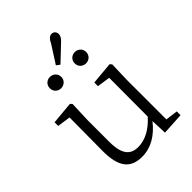

<svg xmlns="http://www.w3.org/2000/svg" viewBox="-255 -1015 1151 1151"><g transform="rotate(-45 321.0 -439.0)"><path d="M260 14C335 14 401 -26 454 -94L458 8L598 0V-32L520 -42V-376L524 -505L513 -517L371 -504V-473L454 -461L453 -133C402 -76 344 -44 284 -44C219 -44 183 -82 183 -190V-376L188 -505L177 -517L34 -504V-473L118 -461L116 -184C114 -37 166 14 260 14ZM206 -620C232 -620 255 -639 255 -668C255 -697 232 -716 206 -716C180 -716 158 -697 158 -668C158 -639 180 -620 206 -620ZM418 -620C443 -620 466 -639 466 -668C466 -697 443 -716 418 -716C391 -716 369 -697 369 -668C369 -639 391 -620 418 -620ZM281 -740 303 -723 398 -813C416 -829 426 -843 426 -861C426 -880 412 -892 396 -892C380 -892 365 -879 352 -851Z"/></g></svg>

Font: Kiri Minchoo Light
Style: Regular
Weight: 300
Designer: Ryoko NISHIZUKA 西塚涼子 (kana & ideographs); Frank Grießhammer (Latin, Greek & Cyrillic);
akenotsuki.com/eyeben/fonts/ (U+
Foundry: Adobe
akenotsuki.com/eyeben/fonts/
Version: Version 4.002;hotconv 1.0.119;makeotfexe 2.5.65604